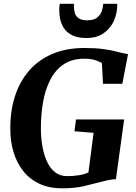

<svg xmlns="http://www.w3.org/2000/svg" viewBox="-20 -1012 734 1040"><path d="M317.5 8Q244 8 191 -17.8Q138 -43.5 104 -87.8Q70 -132 53.2 -188.2Q36.5 -244.5 36 -305.5Q34 -405.5 60 -487.5Q86 -569.5 137.2 -628.8Q188.5 -688 263.8 -720Q339 -752 436.5 -752Q495 -752 533.2 -747Q571.5 -742 597.5 -735.8Q623.5 -729.5 644 -724.5Q651.5 -723 658.8 -721.5Q666 -720 673.5 -718.5L642.5 -558H538L532 -670.5Q514.5 -681 491.5 -687.5Q468.5 -694 436.5 -694Q370 -694 324.8 -663.5Q279.5 -633 252.2 -579.8Q225 -526.5 213.2 -459Q201.5 -391.5 201.5 -317Q201.5 -265.5 209.8 -218.8Q218 -172 235 -135.8Q252 -99.5 278.8 -78.8Q305.5 -58 342.5 -58Q377 -58 407 -62.8Q437 -67.5 459 -78L487 -292.5L383.5 -301L391.5 -365H652.5L608 -41.5Q592.5 -41.5 567.8 -36.5Q543 -31.5 521.5 -25.5Q480 -14.5 432.2 -3.2Q384.5 8 317.5 8ZM449.5 -806Q402 -806 372.2 -820.5Q342.5 -835 327 -858.5Q311.5 -882 306 -908.8Q300.5 -935.5 301 -960Q301 -968.5 301.8 -976.5Q302.5 -984.5 304 -991.5H380.5Q379.5 -967 384 -946.8Q388.5 -926.5 404.5 -914.2Q420.5 -902 452.5 -902Q489 -902 507.2 -917.5Q525.5 -933 532 -953.8Q538.5 -974.5 539 -991.5H615.5Q615.5 -938.5 595.8 -896.8Q576 -855 539 -830.5Q502 -806 449.5 -806Z"/></svg>

Font: Merriweather 28pt ExtraBold
Style: Italic
Weight: 800
Italic angle: -7.8°
Version: Version 2.101